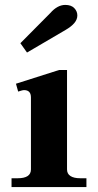

<svg xmlns="http://www.w3.org/2000/svg" viewBox="-20 -762 400 782"><path d="M63 -586 185 -709Q214 -742 246 -742Q270 -742 282.5 -729Q295 -716 295 -699Q295 -683 283 -668.5Q271 -654 247 -640L90 -548ZM27 -36H52Q106 -36 106 -72V-365Q106 -395 78 -395Q74 -395 67 -393Q60 -391 54 -389L45 -421L221 -477H253V-72Q253 -54 267 -45Q281 -36 307 -36H332V0H27Z"/></svg>

Font: Taviraj SemiBold
Style: Regular
Weight: 600
Designer: Katatrad Team
Foundry: CadsonDemak
Version: Version 1.001